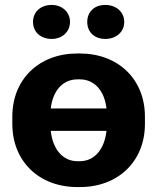

<svg xmlns="http://www.w3.org/2000/svg" viewBox="-20 -748 639 779"><path d="M407 -590C451 -590 484 -618 484 -659C484 -700 451 -728 407 -728C363 -728 334 -700 334 -659C334 -618 363 -590 407 -590ZM190 -590C231 -590 264 -618 264 -659C264 -700 231 -728 190 -728C145 -728 114 -700 114 -659C114 -618 145 -590 190 -590ZM294 11H304C460 11 568 -94 568 -245V-275C568 -426 460 -531 304 -531H294C138 -531 30 -426 30 -275V-245C30 -94 138 11 294 11ZM186 -308C194 -380 235 -426 294 -426H304C363 -426 404 -380 412 -308ZM294 -94C235 -94 194 -142 186 -217H412C404 -142 363 -94 304 -94Z"/></svg>

Font: Fixel Text Bold
Style: Bold
Weight: 700
Width: 4
Designer: AlfaBravo + MacPaw
Foundry: Kyrylo Tkachov, Marchela Mozhyna, Serhii Makarenko, Maria Weinstein, Zakhar Kryvoshyya
Version: Version 1.211